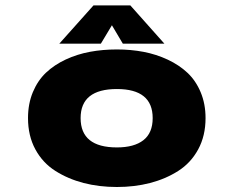

<svg xmlns="http://www.w3.org/2000/svg" viewBox="-20 -700 890 730"><path d="M605 -534H447L405.5 -604L363.5 -534H205.5L335.5 -679.5H475.5ZM424.5 11Q357 11 298 -4.2Q239 -19.5 190.8 -50Q142.5 -80.5 114.5 -132Q86.5 -183.5 86.5 -251Q86.5 -305.5 105 -349.8Q123.5 -394 155 -423.8Q186.5 -453.5 230 -473.8Q273.5 -494 322 -503Q370.5 -512 424.5 -512Q477.5 -512 526 -502.8Q574.5 -493.5 617.8 -473.2Q661 -453 692.8 -423.2Q724.5 -393.5 743 -349.2Q761.5 -305 761.5 -251Q761.5 -183.5 733.5 -132Q705.5 -80.5 657.5 -50Q609.5 -19.5 550.5 -4.2Q491.5 11 424.5 11ZM424.5 -139.5Q490 -139.5 525.2 -167Q560.5 -194.5 560.5 -251Q560.5 -361.5 424.5 -361.5Q286.5 -361.5 286.5 -251Q286.5 -139.5 424.5 -139.5Z"/></svg>

Font: League Mono Wide ExtraBold
Style: Regular
Weight: 800
Width: 8
Designer: Tyler Finck
Foundry: The League of Moveable Type / Tyler Finck
Version: Version 2.210